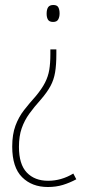

<svg xmlns="http://www.w3.org/2000/svg" viewBox="-20 -552 348 770"><path d="M206 -335Q206 -292 201 -262Q196 -232 182.5 -207Q169 -182 144 -153Q117 -123 97.5 -96Q78 -69 67 -37.5Q56 -6 56 37Q56 107 87.5 140Q119 173 173 173Q226 173 274 144L286 167Q260 181 232.5 189.5Q205 198 172 198Q108 198 68.5 158.5Q29 119 29 36Q29 -13 42 -48Q55 -83 76.5 -110.5Q98 -138 124 -167Q148 -196 160.5 -220.5Q173 -245 177.5 -271.5Q182 -298 182 -335V-354H206ZM219 -498Q219 -484 213.5 -474Q208 -464 193 -464Q178 -464 172.5 -473Q167 -482 167 -497Q167 -514 173 -523Q179 -532 194 -532Q209 -532 214 -522.5Q219 -513 219 -498Z"/></svg>

Font: Noto Sans Devanagari UI Condensed Thin
Style: Regular
Weight: 100
Width: 3
Designer: Jelle Bosma - Monotype Design Team
Foundry: Monotype Imaging Inc.
Version: Version 2.004; ttfautohint (v1.8.4.7-5d5b)